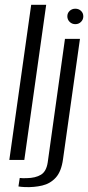

<svg xmlns="http://www.w3.org/2000/svg" viewBox="-20 -654 361 785"><path d="M18.1 0 107.5 -634.3H168.8L79.4 0ZM81.9 110.9Q76.7 110.6 67.5 109.9Q58.3 109.3 55.4 108.3L60.7 73.6Q63.9 74.3 72.7 74.5Q81.5 74.7 88.8 74.4Q125.3 73.8 147.4 60.4Q169.5 47 175.1 9.9L245.6 -495H306.9L237.7 -3.5Q230.9 47 208.2 72Q185.4 97 152.4 104.6Q119.4 112.3 81.9 110.9ZM288.1 -555.2Q274.3 -555.2 264.8 -564.6Q255.3 -574 255.3 -587.3Q255.3 -600.6 264.8 -609.5Q274.3 -618.4 288.1 -618.4Q301.8 -618.4 311.2 -609.5Q320.6 -600.6 320.6 -587.3Q320.6 -574 311.2 -564.6Q301.8 -555.2 288.1 -555.2Z"/></svg>

Font: Alumni Sans SC Thin
Style: Italic
Weight: 100
Italic angle: -8°
Designer: Robert E. Leuschke
Foundry: Robert E. Leuschke
Version: Version 1.016